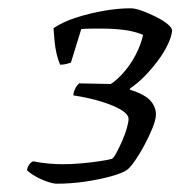

<svg xmlns="http://www.w3.org/2000/svg" viewBox="-20 -789 435 463"><path d="M117 -346Q108 -346 92.5 -351.5Q77 -357 63.5 -365Q50 -373 45 -379Q47 -388 51.5 -393.5Q56 -399 60 -400Q80 -396 98 -394.5Q116 -393 132 -393Q152 -393 175 -395Q198 -397 218.5 -400Q239 -403 250 -406Q254 -408 261 -421Q268 -434 275 -450Q282 -466 286 -480.5Q290 -495 290 -502Q290 -513 273 -523.5Q256 -534 226 -543.5Q196 -553 157 -559Q157 -566 161 -574.5Q165 -583 171 -588L267 -586L231 -577Q254 -588 273.5 -609Q293 -630 306.5 -655.5Q320 -681 325 -705Q303 -714 278 -717Q253 -720 228 -720Q218 -720 204 -720Q190 -720 176 -719L151 -638Q148 -637 141 -635Q134 -633 125 -633Q120 -644 116.5 -659Q113 -674 111.5 -691Q110 -708 109 -721Q131 -736 163.5 -746.5Q196 -757 230.5 -763Q265 -769 295 -769Q306 -769 322.5 -763Q339 -757 356 -748.5Q373 -740 384 -731Q395 -722 395 -715Q394 -702 385 -682.5Q376 -663 361 -643Q346 -623 329 -605.5Q312 -588 294 -576L293 -573Q330 -561 343 -546Q356 -531 356 -513Q356 -501 348 -481Q340 -461 328.5 -439.5Q317 -418 305.5 -401.5Q294 -385 286 -379Q274 -371 246.5 -363.5Q219 -356 185 -351Q151 -346 117 -346Z"/></svg>

Font: Texturina 12pt ExtraLight
Style: Italic
Weight: 250
Italic angle: -11°
Designer: Guillermo Torres Carreño
Foundry: Omnibus-Type
Version: Version 1.002